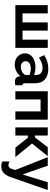

<svg xmlns="http://www.w3.org/2000/svg" viewBox="1132 -1706 801 3106"><g transform="rotate(90 1533.0 -152.5)"><path d="M63 0V-524H196V-116H342V-524H475V-116H621V-524H754V0Z M1021 10Q983 10 950 -2.5Q917 -15 893 -37.5Q869 -60 855.5 -90Q842 -120 842 -156Q842 -193 858.5 -224.5Q875 -256 904.5 -278Q934 -300 975 -312.5Q1016 -325 1065 -325Q1100 -325 1133.5 -319Q1167 -313 1193 -302V-332Q1193 -384 1163.5 -412Q1134 -440 1076 -440Q1034 -440 994 -425Q954 -410 912 -381L871 -466Q972 -533 1089 -533Q1202 -533 1264.5 -477.5Q1327 -422 1327 -317V-154Q1327 -133 1334.5 -124Q1342 -115 1359 -114V0Q1325 7 1300 7Q1262 7 1241.5 -10Q1221 -27 1216 -55L1213 -84Q1178 -38 1128 -14Q1078 10 1021 10ZM1059 -88Q1093 -88 1123.5 -100Q1154 -112 1171 -132Q1193 -149 1193 -170V-230Q1169 -239 1141 -244.5Q1113 -250 1087 -250Q1035 -250 1002 -226.5Q969 -203 969 -167Q969 -133 995 -110.5Q1021 -88 1059 -88Z M1915 0H1782V-408H1589V0H1456V-524H1915Z M2361 -524H2505L2301 -270L2521 0H2369L2207 -202H2172V0H2040V-524H2172V-316H2202Z M2592 94Q2609 104 2624.5 108Q2640 112 2654 112Q2679 112 2697 87.5Q2715 63 2729 0L2522 -524H2660L2802 -116L2928 -524H3054L2848 68Q2818 154 2774.5 191Q2731 228 2668 228Q2645 228 2627 224Q2609 220 2592 209Z"/></g></svg>

Font: PTCRaleway
Style: Bold
Weight: 700
Designer: Matt McInerney, Pablo Impallari, Rodrigo Fuenzalida
Foundry: Matt McInerney, Pablo Impallari, Rodrigo Fuenzalida
Version: Version 3.000g; ttfautohint (v1.5) -l 8 -r 28 -G 28 -x 14 -D